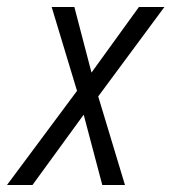

<svg xmlns="http://www.w3.org/2000/svg" viewBox="-55 -530 491 550"><path d="M238 0 174 -242 93 -510H158L216 -288L303 0ZM181 -286 343 -510H416L208 -229ZM204 -228 38 0H-35L177 -285Z"/></svg>

Font: Instrument Sans Condensed
Style: Italic
Weight: 400
Width: 3
Italic angle: -13°
Designer: Rodrigo Fuenzalida
Foundry: fragTYPE
Version: Version 1.000;gftools[0.9.28]